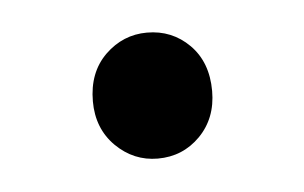

<svg xmlns="http://www.w3.org/2000/svg" viewBox="-27 -146 302 191"><g transform="rotate(-5 124.5 -51.0)"><path d="M124.6 12Q100.6 12 82.8 -5.5Q65.1 -23.1 65.1 -50.3Q65.1 -79.1 82.8 -96.5Q100.6 -113.8 124.6 -113.8Q149.6 -113.8 166.9 -96.5Q184.2 -79.1 184.2 -50.3Q184.2 -23.1 166.9 -5.5Q149.6 12 124.6 12Z"/></g></svg>

Font: Source Sans Variable
Style: Regular
Weight: 200
Designer: Paul D. Hunt
Foundry: Adobe Systems Incorporated
Version: Version 3.006;hotconv 1.0.111;makeotfexe 2.5.65597